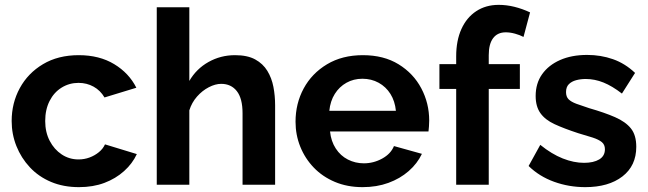

<svg xmlns="http://www.w3.org/2000/svg" viewBox="-20 -760 2668 790"><path d="M305 10Q241 10 190 -11.5Q139 -33 103 -71.5Q67 -110 47.5 -159Q28 -208 28 -262Q28 -336 61.5 -397.5Q95 -459 157 -496Q219 -533 304 -533Q389 -533 450 -496Q511 -459 541 -399L410 -359Q393 -388 365 -403.5Q337 -419 303 -419Q265 -419 233.5 -399.5Q202 -380 184 -344.5Q166 -309 166 -262Q166 -216 184.5 -180.5Q203 -145 234 -124.5Q265 -104 303 -104Q327 -104 348.5 -112Q370 -120 387 -134Q404 -148 412 -166L543 -126Q525 -87 490.5 -56Q456 -25 409.5 -7.5Q363 10 305 10Z M1112 0H978V-294Q978 -355 954.5 -385Q931 -415 890 -415Q866 -415 839 -401Q812 -387 790.5 -362.5Q769 -338 759 -306V0H625V-730H759V-427Q788 -477 838 -505Q888 -533 947 -533Q998 -533 1030 -515.5Q1062 -498 1080 -468.5Q1098 -439 1105 -402.5Q1112 -366 1112 -327Z M1472 10Q1409 10 1358 -11.5Q1307 -33 1271 -70.5Q1235 -108 1215.5 -156.5Q1196 -205 1196 -259Q1196 -334 1229.5 -396Q1263 -458 1325.5 -495.5Q1388 -533 1473 -533Q1559 -533 1620 -495.5Q1681 -458 1713.5 -396.5Q1746 -335 1746 -264Q1746 -252 1745 -239.5Q1744 -227 1743 -219H1338Q1342 -179 1361.5 -149Q1381 -119 1411.5 -103.5Q1442 -88 1477 -88Q1517 -88 1552.5 -107.5Q1588 -127 1601 -159L1716 -127Q1697 -87 1661.5 -56Q1626 -25 1578 -7.5Q1530 10 1472 10ZM1335 -304H1609Q1605 -344 1586.5 -373.5Q1568 -403 1538 -419.5Q1508 -436 1471 -436Q1435 -436 1405.5 -419.5Q1376 -403 1357.5 -373.5Q1339 -344 1335 -304Z M1857 0V-394H1788V-496H1857V-528Q1857 -593 1878.5 -640.5Q1900 -688 1939.5 -714Q1979 -740 2032 -740Q2064 -740 2096.5 -732Q2129 -724 2161 -709L2134 -608Q2119 -616 2099 -621.5Q2079 -627 2061 -627Q2027 -627 2009 -603Q1991 -579 1991 -533V-496H2119V-394H1991V0Z M2388 10Q2321 10 2260 -12Q2199 -34 2155 -77L2203 -164Q2250 -126 2295.5 -108Q2341 -90 2383 -90Q2422 -90 2445.5 -104Q2469 -118 2469 -146Q2469 -165 2456 -175.5Q2443 -186 2418.5 -194Q2394 -202 2359 -212Q2301 -231 2262 -249Q2223 -267 2203.5 -294.5Q2184 -322 2184 -365Q2184 -417 2210.5 -454.5Q2237 -492 2284.5 -513Q2332 -534 2396 -534Q2452 -534 2502 -516.5Q2552 -499 2593 -460L2539 -375Q2499 -406 2463 -420.5Q2427 -435 2390 -435Q2369 -435 2350.5 -430Q2332 -425 2320.5 -413.5Q2309 -402 2309 -381Q2309 -362 2319.5 -351.5Q2330 -341 2351.5 -333Q2373 -325 2404 -315Q2467 -297 2510.5 -278Q2554 -259 2576 -231.5Q2598 -204 2598 -156Q2598 -78 2541 -34Q2484 10 2388 10Z"/></svg>

Font: Raleway Thin
Style: Bold
Weight: 700
Version: Version 4.026